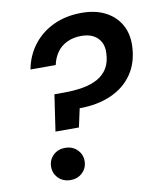

<svg xmlns="http://www.w3.org/2000/svg" viewBox="-81 -776 700 847"><g transform="rotate(-10 268.5 -353.0)"><path d="M138 -216 162 -379H204Q249 -379 288 -385.5Q327 -392 356 -408Q385 -424 401.5 -451.5Q418 -479 419 -521Q420 -549 408.5 -569.5Q397 -590 375.5 -601Q354 -612 323 -612Q288 -612 260 -599Q232 -586 214.5 -562Q197 -538 190 -505H77Q88 -565 123.5 -612Q159 -659 215 -685.5Q271 -712 342 -712Q402 -712 446 -690Q490 -668 514 -628Q538 -588 537 -533Q535 -458 499.5 -405.5Q464 -353 402 -326Q340 -299 261 -299L243 -216ZM167 6Q134 6 113 -15Q92 -36 92 -66Q92 -96 113 -117Q134 -138 167 -138Q200 -138 221 -117Q242 -96 242 -66Q242 -36 221 -15Q200 6 167 6Z"/></g></svg>

Font: DM Sans 20pt SemiBold
Style: Italic
Weight: 600
Italic angle: -10°
Version: Version 4.004;gftools[0.9.30]